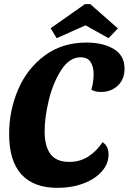

<svg xmlns="http://www.w3.org/2000/svg" viewBox="-20 -885 620 925"><path d="M580 -554Q580 -503 547.5 -472.5Q515 -442 468 -442Q437 -442 420 -453Q431 -488 431 -529Q431 -563 416.5 -586Q402 -609 369 -609Q315 -609 275.5 -548.5Q236 -488 215.5 -404Q195 -320 195 -252Q195 -181 223 -143Q251 -105 314 -105Q365 -105 405 -130.5Q445 -156 474 -200Q503 -182 503 -140Q503 -96 470.5 -59Q438 -22 381.5 -1Q325 20 257 20Q142 20 83 -45Q24 -110 24 -239Q24 -353 67.5 -454Q111 -555 195.5 -617.5Q280 -680 397 -680Q476 -680 528 -649Q580 -618 580 -554ZM253 -701 224 -749 389 -865H415L548 -748L503 -701L392 -763Z"/></svg>

Font: Sansita
Style: Bold Italic
Weight: 700
Italic angle: -11°
Designer: Pablo Cosgaya
Foundry: Omnibus-Type
Version: Version 1.006